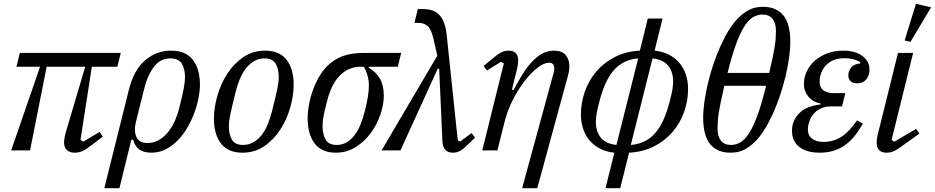

<svg xmlns="http://www.w3.org/2000/svg" viewBox="-20 -796 4947 1016"><path d="M192 -443H67L85 -516H619L601 -443H466L406 -56L420 -46L507 -98L524 -73L458 -23Q431 -2 413 5Q395 12 374 12Q350 12 334.5 -1.5Q319 -15 319 -41Q319 -53 322 -69.5Q325 -86 333 -112L431 -443H227L139 0H39Z M662 -321Q688 -425 747.5 -476.5Q807 -528 885 -528Q963 -528 1000.5 -479.5Q1038 -431 1038 -348Q1038 -316 1030.5 -277Q1023 -238 1008 -198Q993 -158 971 -120Q949 -82 920.5 -53Q892 -24 857 -6Q822 12 782 12Q742 12 718.5 -4Q695 -20 684 -57H675L612 200H532ZM761 -39Q815 -39 860.5 -87Q906 -135 929 -227Q938 -263 944 -288.5Q950 -314 953 -332Q956 -350 957.5 -362.5Q959 -375 959 -387Q959 -432 942 -459.5Q925 -487 880 -487Q829 -487 795 -443Q761 -399 743 -326L700 -154Q687 -103 702 -71Q717 -39 761 -39Z M1266 -29Q1296 -29 1320.5 -43Q1345 -57 1364 -81Q1383 -105 1396.5 -137.5Q1410 -170 1419 -206Q1430 -250 1437 -279.5Q1444 -309 1448 -329Q1452 -349 1453.5 -362Q1455 -375 1455 -387Q1455 -432 1438.5 -459.5Q1422 -487 1380 -487Q1350 -487 1325.5 -473Q1301 -459 1282 -435Q1263 -411 1249.5 -378.5Q1236 -346 1227 -310Q1216 -266 1209 -236.5Q1202 -207 1198 -187Q1194 -167 1192.5 -154Q1191 -141 1191 -129Q1191 -84 1207.5 -56.5Q1224 -29 1266 -29ZM1263 12Q1187 12 1149.5 -36.5Q1112 -85 1112 -168Q1112 -225 1130 -288.5Q1148 -352 1182.5 -405.5Q1217 -459 1267.5 -493.5Q1318 -528 1383 -528Q1459 -528 1496.5 -479.5Q1534 -431 1534 -348Q1534 -291 1516 -227.5Q1498 -164 1463.5 -110.5Q1429 -57 1378.5 -22.5Q1328 12 1263 12Z M1932 -443 1931 -438Q1970 -415 1990.5 -379.5Q2011 -344 2011 -290Q2011 -243 1993 -190Q1975 -137 1942 -92Q1909 -47 1862 -17.5Q1815 12 1757 12Q1682 12 1645 -37Q1608 -86 1608 -168Q1608 -205 1615.5 -244.5Q1623 -284 1636.5 -321Q1650 -358 1669 -390.5Q1688 -423 1710 -445Q1746 -481 1792 -498.5Q1838 -516 1907 -516H2103L2085 -443ZM1762 -29Q1790 -29 1813 -42Q1836 -55 1854.5 -78.5Q1873 -102 1886.5 -134.5Q1900 -167 1910 -206Q1922 -254 1927 -285Q1932 -316 1932 -345Q1932 -371 1924.5 -397Q1917 -423 1905 -443H1889Q1826 -443 1780 -398Q1734 -353 1711 -262Q1704 -236 1699.5 -216Q1695 -196 1692 -180.5Q1689 -165 1688 -153Q1687 -141 1687 -129Q1687 -84 1703.5 -56.5Q1720 -29 1762 -29Z M2294 -501 2274 -590Q2262 -642 2242.5 -658.5Q2223 -675 2195 -675H2173L2191 -748H2217Q2244 -748 2265.5 -741.5Q2287 -735 2303 -719Q2319 -703 2329.5 -676Q2340 -649 2344 -609L2396 -113Q2398 -98 2399.5 -82.5Q2401 -67 2403 -53L2415 -47L2475 -92L2494 -68L2444 -20Q2424 -1 2408.5 5.5Q2393 12 2376 12Q2352 12 2337.5 -2Q2323 -16 2321 -49L2304 -432H2296L2099 0H1999Z M2646 -460 2631 -469 2557 -423 2539 -447 2593 -491Q2620 -514 2637 -521Q2654 -528 2672 -528Q2722 -528 2722 -475Q2722 -466 2720.5 -454.5Q2719 -443 2714 -423L2689 -322L2697 -319Q2718 -358 2740.5 -395.5Q2763 -433 2789 -462.5Q2815 -492 2845 -510Q2875 -528 2911 -528Q2954 -528 2973.5 -504.5Q2993 -481 2993 -445Q2993 -423 2985 -394L2823 200H2743L2910 -412Q2913 -425 2913 -435Q2913 -464 2885 -464Q2859 -464 2824.5 -437.5Q2790 -411 2756 -367Q2722 -323 2693.5 -267Q2665 -211 2650 -151L2612 0H2532Z M3231 12Q3190 8 3157 -8.5Q3124 -25 3101 -51.5Q3078 -78 3066 -113.5Q3054 -149 3054 -190Q3054 -251 3074.5 -310.5Q3095 -370 3135 -417Q3175 -464 3233 -494Q3291 -524 3366 -528L3408 -698H3486L3444 -528Q3485 -524 3518 -507.5Q3551 -491 3574 -464.5Q3597 -438 3609 -402.5Q3621 -367 3621 -326Q3621 -264 3600.5 -205Q3580 -146 3540 -99Q3500 -52 3442 -22Q3384 8 3309 12L3262 200H3184ZM3357 -487Q3279 -481 3229.5 -426Q3180 -371 3151 -256Q3140 -214 3136.5 -191Q3133 -168 3133 -151Q3133 -100 3159.5 -67.5Q3186 -35 3242 -29ZM3318 -29Q3396 -35 3445.5 -90Q3495 -145 3524 -260Q3535 -301 3538.5 -324.5Q3542 -348 3542 -365Q3542 -416 3515.5 -448.5Q3489 -481 3433 -487Z M3845 12Q3776 12 3738.5 -32.5Q3701 -77 3701 -174Q3701 -214 3708 -261.5Q3715 -309 3727 -359Q3739 -409 3756 -459Q3773 -509 3793.5 -554.5Q3814 -600 3837.5 -637.5Q3861 -675 3886 -700Q3916 -730 3946.5 -745Q3977 -760 4018 -760Q4087 -760 4124.5 -715.5Q4162 -671 4162 -574Q4162 -534 4155 -486.5Q4148 -439 4136 -389Q4124 -339 4107 -289Q4090 -239 4069.5 -193.5Q4049 -148 4025.5 -110.5Q4002 -73 3977 -48Q3947 -18 3916.5 -3Q3886 12 3845 12ZM3848 -29Q3875 -29 3899 -43.5Q3923 -58 3945 -93Q3967 -128 3988.5 -186.5Q4010 -245 4032 -334L4034 -342H3813Q3802 -295 3795 -261.5Q3788 -228 3784 -202.5Q3780 -177 3778.5 -157Q3777 -137 3777 -116Q3777 -74 3795 -51.5Q3813 -29 3848 -29ZM4015 -719Q3988 -719 3964 -704.5Q3940 -690 3918 -655Q3896 -620 3874.5 -561Q3853 -502 3831 -414L3830 -410H4050Q4061 -455 4068 -488Q4075 -521 4079 -546Q4083 -571 4084.5 -591Q4086 -611 4086 -632Q4086 -674 4068 -696.5Q4050 -719 4015 -719Z M4377 -233Q4332 -233 4301 -208.5Q4270 -184 4259 -141Q4255 -125 4255 -109Q4255 -80 4277 -62.5Q4299 -45 4338 -45Q4388 -45 4430.5 -71Q4473 -97 4515 -159L4546 -142Q4522 -99 4496.5 -69.5Q4471 -40 4442.5 -22Q4414 -4 4383 4Q4352 12 4318 12Q4249 12 4210 -18Q4171 -48 4171 -105Q4171 -158 4209 -196.5Q4247 -235 4321 -243L4322 -248Q4280 -257 4257 -285.5Q4234 -314 4234 -352Q4234 -386 4249 -418Q4264 -450 4291.5 -474.5Q4319 -499 4357.5 -513.5Q4396 -528 4443 -528Q4505 -528 4543 -500Q4581 -472 4581 -428Q4581 -396 4563.5 -375.5Q4546 -355 4515 -355Q4491 -355 4480 -367.5Q4469 -380 4469 -398Q4469 -419 4484 -438.5Q4499 -458 4532 -460V-467Q4499 -488 4449 -488Q4398 -488 4365 -463Q4332 -438 4321 -395Q4317 -379 4317 -364Q4317 -303 4396 -303H4453L4436 -233Z M4845 -89 4750 -21Q4723 -1 4706 5.5Q4689 12 4672 12Q4619 12 4619 -41Q4619 -50 4620.5 -61.5Q4622 -73 4627 -93L4732 -516H4812L4698 -56L4712 -46L4828 -114ZM4827 -776 4907 -757 4798 -575 4767 -582Z"/></svg>

Font: IBM Plex Serif
Style: Italic
Weight: 400
Italic angle: -14°
Designer: Mike Abbink, Paul van der Laan, Pieter van Rosmalen
Foundry: Bold Monday
Version: Version 3.001